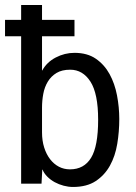

<svg xmlns="http://www.w3.org/2000/svg" viewBox="-20 -746 540 763"><path d="M276 -602H147V-466H148Q166 -499 201.5 -517.5Q237 -536 276 -536Q327 -536 361 -512.5Q395 -489 415.5 -451.5Q436 -414 445 -367Q454 -320 454 -273Q454 -223 446 -174.5Q438 -126 417 -88Q396 -50 360.5 -26.5Q325 -3 270 -3Q252 -3 233 -8Q214 -13 197.5 -22Q181 -31 168 -44Q155 -57 149 -72H148L145 -16H64V-602H0V-667H64V-726H147V-667H276ZM147 -220Q147 -187 155.5 -160Q164 -133 179 -113.5Q194 -94 214 -83.5Q234 -73 258 -73Q314 -73 342 -119Q370 -165 370 -270Q370 -374 339.5 -421.5Q309 -469 259 -469Q226 -469 204.5 -456Q183 -443 170 -421.5Q157 -400 152 -373Q147 -346 147 -318Z"/></svg>

Font: D2Coding
Style: Regular
Weight: 400
Monospace: yes
Designer: Yong-Rak Park; Jeong-Hwan Yoon; Sang-Min Lee;
Foundry: NHN Corporation
Version: Version 1.3.2; Build 20180524